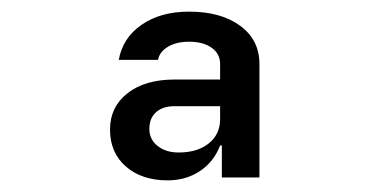

<svg xmlns="http://www.w3.org/2000/svg" viewBox="-20 -760 640 330"><path d="M361.3 -455V-510H358.3V-650Q358.3 -667.7 343.7 -678Q329.1 -688.3 305 -688.3Q283.1 -688.3 268.6 -679.6Q254.1 -671 251.7 -657.1H184.1Q190.9 -695.1 223.5 -717.5Q256 -740 305 -740Q359.8 -740 392.8 -715.7Q425.9 -691.4 425.9 -650V-455ZM268.1 -450Q223.7 -450 196.4 -473.8Q169.1 -497.6 169.1 -537.2Q169.1 -576.2 199.2 -599.8Q229.2 -623.3 280 -623.3H369.3V-577.5H280Q259.9 -577.5 248.3 -567.2Q236.7 -557 236.7 -538.3Q236.7 -520.4 250.8 -509.2Q264.9 -497.9 287 -497.9Q319.6 -497.9 338.9 -513.6Q358.3 -529.3 358.3 -555H369.3V-510H358.3Q347.7 -482 323.7 -466Q299.6 -450 268.1 -450Z"/></svg>

Font: Atlassian Mono
Style: Regular
Weight: 400
Monospace: yes
Designer: Philipp Nurullin, Konstantin Bulenkov
Foundry: Modifications by Atlassian Pty Ltd, manufactured by JetBrains
Version: Version 2.304